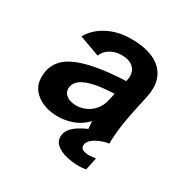

<svg xmlns="http://www.w3.org/2000/svg" viewBox="-156 -650 944 963"><g transform="rotate(30 316.0 -168.0)"><path d="M424.2 174.3Q388.1 174.3 352.9 166Q317.7 157.7 294.4 139.3Q271.1 120.9 271.1 92.5Q271.1 67.6 286.6 48.1Q302.1 28.5 325.8 13.6Q349.6 -1.3 373.4 -11L369.9 -54.2Q335.9 -18.6 293.4 -3.3Q250.9 12 208.2 12Q161.5 12 123.3 -3.6Q85 -19.1 62.3 -48.3Q39.5 -77.5 39.5 -119.3Q39.5 -216.5 132.7 -261.3Q225.9 -306 417.9 -313.7L418.9 -317.9Q426.1 -346.3 418.4 -368.4Q410.7 -390.4 389.7 -402.9Q368.7 -415.4 333.6 -415.4Q297.8 -415.4 268.9 -398.4Q240.1 -381.3 229.8 -352.7L111.3 -395.6Q139.9 -447.4 199.2 -478.7Q258.5 -509.9 336.3 -509.9Q412.7 -509.9 465.7 -486Q518.7 -462 540.8 -413.2Q562.9 -364.3 545.3 -288.5L523.5 -187Q511.7 -130.3 506 -80.1Q500.3 -29.9 501.9 0Q471.8 4.7 447.1 15.8Q422.3 27 407.3 41.6Q392.4 56.1 392.4 72.7Q392.4 89 406.7 95.5Q420.9 102 439.1 102Q451.2 102 462.2 100.6Q473.2 99.2 480.6 98.2L465.3 170.3Q456.1 172.3 445.4 173.3Q434.7 174.3 424.2 174.3ZM259.2 -81.9Q288.9 -81.9 315.9 -94Q342.8 -106.2 362.9 -130.3Q382.9 -154.5 390.8 -190.3L399.3 -229.4Q314.2 -225.9 267.6 -212.7Q221 -199.5 202.7 -179.4Q184.5 -159.3 184.5 -137Q184.5 -111.5 206 -96.7Q227.6 -81.9 259.2 -81.9Z"/></g></svg>

Font: Atkinson Hyperlegible Mono ExtraLight
Style: Italic
Weight: 200
Italic angle: -12°
Monospace: yes
Designer: Elliott Scott, Megan Eiswerth, Linus Boman, Theodore Petrosky, Letters from Sweden
Foundry: Applied Design Works, Letters from Sweden
Version: Version 2.001